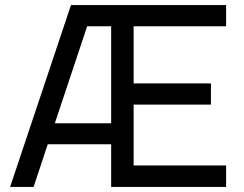

<svg xmlns="http://www.w3.org/2000/svg" viewBox="-20 -740 965 760"><path d="M875 -636H509V-410H815V-326H509V-85H875V0H420V-169H169L113 0H20L261 -720H875ZM197 -252H420V-636H325Z"/></svg>

Font: Manrope Medium
Style: Medium
Weight: 500
Designer: Mikhail Sharanda
Foundry: Mikhail Sharanda
Version: Version 4.000;hotconv 1.0.109;makeotfexe 2.5.65596